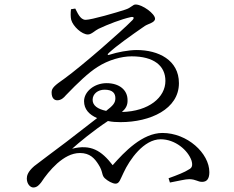

<svg xmlns="http://www.w3.org/2000/svg" viewBox="-20 -780 1040 852"><path d="M360 -692C335 -692 323 -726 314 -742L295 -739C293 -723 293 -704 296 -692C304 -663 343 -627 370 -627C386 -627 402 -645 417 -652C459 -672 519 -695 560 -704C574 -707 577 -701 568 -691C516 -638 344 -488 267 -432C221 -400 209 -389 209 -370C209 -343 222 -335 234 -335C251 -335 263 -346 272 -357C326 -413 373 -458 413 -483C461 -514 519 -530 564 -530C663 -530 714 -488 714 -421C714 -348 641 -286 521 -283C537 -297 547 -312 546 -336C546 -381 509 -411 453 -411C398 -411 353 -373 353 -331C353 -295 376 -271 411 -256L274 -150C224 -112 156 -62 132 -43C103 -18 99 0 99 12C99 36 114 52 128 52C145 52 155 39 163 29C180 3 204 -28 234 -55C264 -81 297 -101 335 -101C379 -101 400 -77 417 -50C438 -18 430 -3 445 11C458 23 479 35 493 35C510 35 514 15 528 -13C555 -72 618 -162 693 -162C757 -162 814 -114 830 -67C836 -45 832 -35 818 -28C800 -16 767 -3 728 11L734 30C773 23 802 15 820 15C851 16 857 27 877 27C899 27 909 12 909 -16C909 -100 811 -190 701 -190C612 -190 532 -106 480 -47C430 -112 383 -141 300 -120C329 -146 391 -198 459 -243C477 -239 496 -238 515 -238C647 -238 774 -296 774 -411C774 -514 682 -558 587 -558C549 -558 500 -548 469 -538C457 -533 454 -538 464 -546C497 -577 561 -622 623 -665C639 -675 668 -680 668 -697C668 -719 612 -760 582 -760C568 -760 564 -746 535 -737C499 -725 386 -692 360 -692ZM451 -288C413 -296 391 -312 391 -337C391 -364 415 -382 444 -382C481 -382 492 -365 492 -344C492 -323 481 -311 451 -288Z"/></svg>

Font: Noto Serif CJK TC
Style: Regular
Weight: 400
Designer: Ryoko NISHIZUKA 西塚涼子 (kana & ideographs); Frank Grießhammer (Latin, Greek & Cyrillic); Wenlong ZHANG 张文龙 (bopomofo); San
Foundry: Adobe
Version: Version 2.001;hotconv 1.1.0;makeotfexe 2.6.0